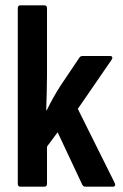

<svg xmlns="http://www.w3.org/2000/svg" viewBox="-20 -703 462 723"><path d="M57 0Q47 0 47 -11V-672Q47 -683 57 -683H147Q157 -683 157 -672V-422Q157 -390 156 -355.5Q155 -321 154 -288H156Q168 -312 181 -335.5Q194 -359 209 -382L279 -486Q283 -492 290 -492H395Q401 -492 402.5 -488Q404 -484 401 -479L273 -293L412 -14Q415 -8 413 -4Q411 0 405 0H302Q294 0 290 -7L197 -205L157 -151V-11Q157 0 147 0Z"/></svg>

Font: Sofia Sans Condensed
Style: Bold
Weight: 700
Designer: Botio Nikoltchev, Ani Petrova
Foundry: lettersoup
Version: Version 4.101; ttfautohint (v1.8.4.7-5d5b)